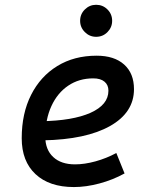

<svg xmlns="http://www.w3.org/2000/svg" viewBox="-20 -755 626 785"><path d="M286.6 -83Q325.7 -83 370.1 -95.2Q414.6 -107.4 455.6 -129.4L489.3 -45.9Q441.4 -19.5 386.7 -4.9Q332 9.8 282.2 9.8Q181.6 9.8 125.2 -43Q68.8 -95.7 68.8 -189.9Q68.8 -291.5 107.2 -367.2Q145.5 -442.9 214.4 -485.1Q283.2 -527.3 375 -527.3Q447.3 -527.3 487.5 -491.2Q527.8 -455.1 527.8 -390.6Q527.8 -294.9 429.9 -239.7Q332 -184.6 156.7 -181.2L146.5 -259.3Q277.3 -261.2 350.3 -293.9Q423.3 -326.7 423.3 -384.3Q423.3 -407.7 407.2 -421.1Q391.1 -434.6 361.3 -434.6Q303.2 -434.6 259 -404.8Q214.8 -375 190.2 -321.3Q165.5 -267.6 165 -195.8Q165.5 -142.6 197.8 -112.8Q230 -83 286.6 -83ZM373 -604.5Q346.2 -604.5 326.9 -623.8Q307.6 -643.1 307.6 -669.9Q307.6 -697.3 326.9 -716.3Q346.2 -735.4 373 -735.4Q400.4 -735.4 419.4 -716.3Q438.5 -697.3 438.5 -669.9Q438.5 -643.1 419.4 -623.8Q400.4 -604.5 373 -604.5Z"/></svg>

Font: Cascadia Mono NF
Style: Italic
Weight: 400
Italic angle: -10°
Monospace: yes
Designer: Aaron Bell
Foundry: Saja Typeworks
Version: Version 2404.023